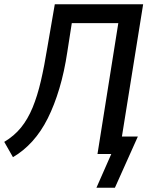

<svg xmlns="http://www.w3.org/2000/svg" viewBox="-32 -725 741 904"><path d="M422 159 492 0H427L525 -616H306L285 -481Q271 -387 247.5 -308.5Q224 -230 193 -168Q162 -106 120.5 -60Q79 -14 29 15L-12 -57Q35 -85 67 -124.5Q99 -164 121.5 -218.5Q144 -273 160.5 -344Q177 -415 191 -502L226 -705H642L542 -82H617L509 159Z"/></svg>

Font: Nunito Sans 7pt Condensed SemiBold
Style: Italic
Weight: 600
Width: 3
Italic angle: -9°
Designer: Vernon Adams
Foundry: Vernon Adams
Version: Version 3.101;gftools[0.9.27]